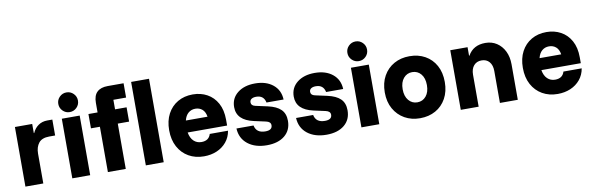

<svg xmlns="http://www.w3.org/2000/svg" viewBox="-49 -1142 4890 1586"><g transform="rotate(-10 2396.0 -349.0)"><path d="M65 0V-500H210V-423.3H213.3Q230 -461.7 262.1 -484.2Q294.2 -506.7 337.5 -506.7H380V-373.3H330.8Q269.2 -373.3 242.1 -339.2Q215 -305 215 -250V0Z M458.3 0V-500H608.3V0ZM533.3 -542.5Q499.2 -542.5 475 -566.7Q450.8 -590.8 450.8 -625Q450.8 -659.2 475 -683.3Q499.2 -707.5 533.3 -707.5Q567.5 -707.5 591.7 -683.3Q615.8 -659.2 615.8 -625Q615.8 -590.8 591.7 -566.7Q567.5 -542.5 533.3 -542.5Z M756.7 0V-380H681.7V-500H758.3V-580Q758.3 -641.7 789.2 -670.8Q820 -700 878.3 -700H1011.7V-580H905V-500H1001.7V-380H906.7V0ZM1075 0V-700H1225V0Z M1562.5 10Q1490 10 1434.2 -22.1Q1378.3 -54.2 1346.7 -112.9Q1315 -171.7 1315 -251.7Q1315 -330.8 1345.8 -388.8Q1376.7 -446.7 1431.2 -478.3Q1485.8 -510 1557.5 -510Q1624.2 -510 1677.5 -480.8Q1730.8 -451.7 1762.1 -395Q1793.3 -338.3 1793.3 -256.7V-207.5H1462.5Q1470.8 -160 1497.1 -135Q1523.3 -110 1561.7 -110Q1624.2 -110 1640 -164.2H1793.3Q1784.2 -110 1751.7 -70.8Q1719.2 -31.7 1670.4 -10.8Q1621.7 10 1562.5 10ZM1465 -307.5H1646.7Q1640 -349.2 1616.3 -369.6Q1592.5 -390 1558.3 -390Q1524.2 -390 1499.6 -369.2Q1475 -348.3 1465 -307.5Z M2090 10Q1991.7 10 1930.4 -38.3Q1869.2 -86.7 1865 -170H2008.3Q2020.8 -105 2096.7 -105Q2155 -105 2155 -146.7Q2155 -175.8 2115.8 -184.2L2017.5 -205.8Q1876.7 -236.7 1876.7 -346.7Q1876.7 -420.8 1932.9 -465.4Q1989.2 -510 2080 -510Q2172.5 -510 2229.6 -463.8Q2286.7 -417.5 2290 -338.3H2146.7Q2134.2 -400 2070.8 -400Q2045.8 -400 2031.2 -390.4Q2016.7 -380.8 2016.7 -361.7Q2016.7 -335 2050 -327.5L2152.5 -305Q2224.2 -289.2 2259.6 -254.6Q2295 -220 2295 -159.2Q2295 -80.8 2240 -35.4Q2185 10 2090 10Z M2590 10Q2491.7 10 2430.4 -38.3Q2369.2 -86.7 2365 -170H2508.3Q2520.8 -105 2596.7 -105Q2655 -105 2655 -146.7Q2655 -175.8 2615.8 -184.2L2517.5 -205.8Q2376.7 -236.7 2376.7 -346.7Q2376.7 -420.8 2432.9 -465.4Q2489.2 -510 2580 -510Q2672.5 -510 2729.6 -463.8Q2786.7 -417.5 2790 -338.3H2646.7Q2634.2 -400 2570.8 -400Q2545.8 -400 2531.2 -390.4Q2516.7 -380.8 2516.7 -361.7Q2516.7 -335 2550 -327.5L2652.5 -305Q2724.2 -289.2 2759.6 -254.6Q2795 -220 2795 -159.2Q2795 -80.8 2740 -35.4Q2685 10 2590 10Z M2883.3 0V-500H3033.3V0ZM2958.3 -542.5Q2924.2 -542.5 2900 -566.7Q2875.8 -590.8 2875.8 -625Q2875.8 -659.2 2900 -683.3Q2924.2 -707.5 2958.3 -707.5Q2992.5 -707.5 3016.7 -683.3Q3040.8 -659.2 3040.8 -625Q3040.8 -590.8 3016.7 -566.7Q2992.5 -542.5 2958.3 -542.5Z M3375 10Q3302.5 10 3245.8 -22.1Q3189.2 -54.2 3156.2 -112.5Q3123.3 -170.8 3123.3 -250Q3123.3 -330 3156.2 -388.3Q3189.2 -446.7 3245.8 -478.3Q3302.5 -510 3375 -510Q3449.2 -510 3505.8 -478.3Q3562.5 -446.7 3594.6 -388.3Q3626.7 -330 3626.7 -250Q3626.7 -170.8 3594.2 -112.1Q3561.7 -53.3 3505 -21.7Q3448.3 10 3375 10ZM3375 -123.3Q3420 -123.3 3448.3 -157.5Q3476.7 -191.7 3476.7 -250Q3476.7 -309.2 3448.3 -342.9Q3420 -376.7 3375 -376.7Q3330.8 -376.7 3302.1 -342.9Q3273.3 -309.2 3273.3 -250Q3273.3 -191.7 3302.1 -157.5Q3330.8 -123.3 3375 -123.3Z M3716.7 0V-500H3861.7V-428.3H3865Q3910 -509.2 4011.7 -509.2Q4065.8 -509.2 4107.1 -482.1Q4148.3 -455 4171.7 -407.5Q4195 -360 4195 -297.5V0H4045V-267.5Q4045 -316.7 4021.2 -344.6Q3997.5 -372.5 3955.8 -372.5Q3915 -372.5 3890.8 -344.6Q3866.7 -316.7 3866.7 -267.5V0Z M4529.2 10Q4456.7 10 4400.8 -22.1Q4345 -54.2 4313.3 -112.9Q4281.7 -171.7 4281.7 -251.7Q4281.7 -330.8 4312.5 -388.8Q4343.3 -446.7 4397.9 -478.3Q4452.5 -510 4524.2 -510Q4590.8 -510 4644.2 -480.8Q4697.5 -451.7 4728.8 -395Q4760 -338.3 4760 -256.7V-207.5H4429.2Q4437.5 -160 4463.8 -135Q4490 -110 4528.3 -110Q4590.8 -110 4606.7 -164.2H4760Q4750.8 -110 4718.3 -70.8Q4685.8 -31.7 4637.1 -10.8Q4588.3 10 4529.2 10ZM4431.7 -307.5H4613.3Q4606.7 -349.2 4582.9 -369.6Q4559.2 -390 4525 -390Q4490.8 -390 4466.2 -369.2Q4441.7 -348.3 4431.7 -307.5Z"/></g></svg>

Font: Funnel Sans ExtraBold
Style: Regular
Weight: 800
Version: Version 1.000; Beta; Release 5; Build 24; ttfautohint (v1.8.